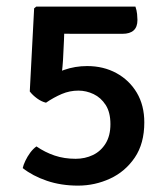

<svg xmlns="http://www.w3.org/2000/svg" viewBox="-20 -566 522 599"><path d="M176.6 -379Q175.5 -360.1 172.6 -335.9Q169.7 -311.6 165.6 -295L72.9 -280.7L86.5 -540L179.6 -524.1Q179.9 -503.1 180.3 -481.1Q180.6 -459.2 179.6 -441ZM50.9 -41.6Q52.9 -51.3 59.1 -64.3Q65.3 -77.4 74.2 -89.6Q83.2 -101.7 93.7 -109.2Q120.5 -90.8 150.4 -80.7Q180.3 -70.6 216.1 -70.6Q245.3 -70.6 270 -82.4Q294.6 -94.2 309.6 -118.5Q324.5 -142.7 324.5 -178.7Q324.5 -215.6 309.7 -238.5Q295 -261.4 272 -272.4Q249.1 -283.3 224.5 -283.3Q197.3 -283.3 172.5 -272.7Q147.7 -262.1 123.5 -245.6Q109.6 -248.8 95.7 -258.9Q81.8 -269 72.9 -280.7Q91.1 -299.5 118.8 -317.8Q146.4 -336 180.3 -348Q214.3 -359.9 251.9 -359.9Q302.9 -359.9 343.2 -337.9Q383.5 -315.9 406.9 -276.6Q430.2 -237.2 430.2 -184.2Q430.2 -118.1 400.4 -74.3Q370.6 -30.5 323.3 -8.7Q276 13.1 223.4 13.1Q170.4 13.1 126.2 -2Q81.9 -17.1 50.9 -41.6ZM402.5 -545.5Q406.6 -533.4 407.7 -522.3Q408.8 -511.2 408.8 -503.6Q408.8 -460.5 362 -460.5H209.2Q186.6 -460.5 163 -461.1Q139.3 -461.8 119.9 -462.8Q100.5 -463.7 90.7 -464.4L86.5 -540L93.2 -545.5Z"/></svg>

Font: Signika SC
Style: Regular
Weight: 300
Designer: Anna Giedryś
Foundry: Anna Giedryś
Version: Version 2.000